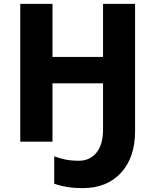

<svg xmlns="http://www.w3.org/2000/svg" viewBox="-20 -734 805 995"><path d="M680 -714H514V-439H252V-714H85V0H252V-302H514V-63Q514 15 480 57Q446 99 389 99Q350 99 320 93Q290 87 261 76V218Q326 241 407 241Q535 241 607.5 161Q680 81 680 -53Z"/></svg>

Font: Noto Sans UI Extra
Style: Regular
Weight: 800
Designer: Monotype Design Team
Foundry: Monotype Imaging Inc.
Version: Version 1.901